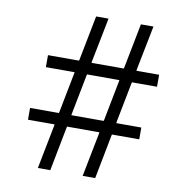

<svg xmlns="http://www.w3.org/2000/svg" viewBox="-79 -775 774 839"><g transform="rotate(10 308.0 -356.0)"><path d="M373.5 -207.5H244.6H238.8L237.3 -201.7L199.7 -7.3H144.5L182.1 -198.7L183.6 -207.5H174.8H65.4V-259.8H187.5H193.4L194.8 -265.6L228.5 -438.5L230 -447.3H221.2H102.5V-500.5H234.4H240.2L241.7 -506.3L280.3 -703.6H335.4L296.9 -509.3L295.4 -500.5H304.2H433.1H439L440.4 -506.3L479 -703.6H534.7L496.1 -509.3L494.6 -500.5H503.4H595.7V-447.3H490.2H484.4L482.9 -441.4L449.2 -268.6L447.8 -259.8H456.5H559.1V-207.5H443.8H438L436.5 -201.7L398.9 -7.3H343.3L380.9 -198.7L382.3 -207.5ZM257.3 -259.8H386.2H392.1L393.6 -265.6L427.2 -438.5L428.7 -447.3H419.9H291H285.2L283.7 -441.4L250 -268.6L248.5 -259.8Z"/></g></svg>

Font: Vazir Light FD-UI
Style: Light-FD-UI
Weight: 300
Designer: Saber Rastikerdar
Foundry: Saber Rastikerdar
Version: Version 30.1.0